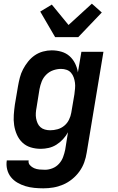

<svg xmlns="http://www.w3.org/2000/svg" viewBox="-20 -802 640 1045"><path d="M216 223Q191 223 166 220.5Q141 218 118 211Q95 204 74.5 192Q54 180 39.5 162Q25 144 19 120Q13 96 17 71H136Q133 86 143 97Q153 108 166 113.5Q179 119 194 120.5Q209 122 225 122Q245 122 265.5 114Q286 106 301 89.5Q316 73 323.5 52.5Q331 32 335 12L350 -82Q339 -62 323 -44.5Q307 -27 287 -14.5Q267 -2 245 3Q223 8 202 8Q173 8 147 0Q121 -8 102 -26Q83 -44 72 -69Q61 -94 57 -121Q53 -148 55 -176.5Q57 -205 61 -233L78 -333Q82 -356 88 -379.5Q94 -403 105.5 -425Q117 -447 133 -467Q149 -487 169.5 -501Q190 -515 214 -521.5Q238 -528 261 -528Q289 -528 314.5 -520.5Q340 -513 358.5 -496.5Q377 -480 388.5 -457Q400 -434 404 -408L423 -520H543L452 28Q448 55 438.5 81.5Q429 108 412 131.5Q395 155 372 173.5Q349 192 323 203Q297 214 270 218.5Q243 223 216 223ZM253 -93Q273 -93 293 -98.5Q313 -104 329.5 -117.5Q346 -131 355.5 -150.5Q365 -170 368 -189L385 -289Q387 -305 388.5 -321Q390 -337 388 -352Q386 -367 381 -381Q376 -395 366.5 -406Q357 -417 342.5 -422Q328 -427 312 -427Q291 -427 269.5 -419.5Q248 -412 231.5 -395.5Q215 -379 207 -358.5Q199 -338 195 -317L179 -217Q176 -202 175 -187Q174 -172 176.5 -158Q179 -144 184.5 -131.5Q190 -119 200 -110Q210 -101 224 -97Q238 -93 253 -93ZM280 -600 199 -739 262 -777 353 -666 480 -782 534 -734 406 -600Z"/></svg>

Font: Iosevka HT Extended
Style: Bold Italic
Weight: 700
Width: 7
Italic angle: -9°
Monospace: yes
Designer: Belleve Invis
Foundry: Belleve Invis
Version: Version 32.3.0; ttfautohint (v1.8.4)